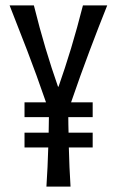

<svg xmlns="http://www.w3.org/2000/svg" viewBox="-20 -691 433 711"><path d="M70.8 -312H150.4Q114.7 -415.5 81.1 -502.9Q47.4 -590.3 15.6 -670.9H105.5Q126.5 -586.4 148.7 -512.2Q170.9 -438 194.8 -370.1H196.8Q220.7 -438 243.2 -512.2Q265.6 -586.4 287.1 -670.9H377Q344.7 -590.3 311.8 -502.9Q278.8 -415.5 243.2 -312H323.2V-257.3H232.9Q232.9 -242.7 233.2 -228.3Q233.4 -213.9 233.9 -199.7H323.2V-145H234.9Q235.8 -108.4 237.3 -72.5Q238.8 -36.6 241.2 0H151.9Q154.3 -36.6 156 -72.5Q157.7 -108.4 158.7 -145H70.8V-199.7H160.2L161.1 -257.3H70.8Z"/></svg>

Font: Crushed
Style: Regular
Weight: 400
Width: 3
Designer: Astigmatic (AOETI)
Foundry: Astigmatic (AOETI)
Version: Version 001.000